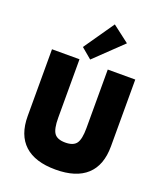

<svg xmlns="http://www.w3.org/2000/svg" viewBox="-202 -1294 1236 1443"><g transform="rotate(20 416.0 -573.0)"><path d="M415.5 16Q580 16 664.2 -61.8Q748.5 -139.5 748.5 -291V-825H528.5V-357Q528.5 -268 504 -234Q479.5 -200 415.5 -200Q351.5 -200 327 -234Q302.5 -268 302.5 -357V-825H82.5V-291Q82.5 -139.5 167 -61.8Q251.5 16 415.5 16ZM378.5 -850.5 596.5 -1059.5 462.5 -1162 295 -920.5Z"/></g></svg>

Font: Spartan Black
Style: Regular
Weight: 900
Designer: Matt Bailey, Mirko Velimirovic
Foundry: Matt Bailey
Version: Version 1.003; ttfautohint (v1.8.3)